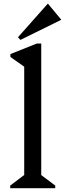

<svg xmlns="http://www.w3.org/2000/svg" viewBox="-20 -995 343 1015"><path d="M34 0V-14L124 -82L108 -54V-675L151 -612L35 -694V-709L175 -765H198V-52L183 -81L272 -14V0ZM88 -784 75 -798 232 -975H234L303 -892V-890Z"/></svg>

Font: Platypi Light
Style: Regular
Weight: 300
Designer: David Sargent
Foundry: Bolt Cutter Type
Version: Version 1.200